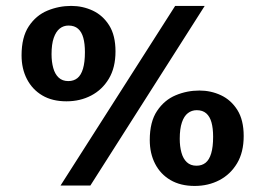

<svg xmlns="http://www.w3.org/2000/svg" viewBox="-20 -617 884 650"><path d="M573 -597H673L286 11H185ZM53 -429.5Q53 -491.3 77.5 -528.1Q102 -565 140.5 -581Q179 -597 221.1 -597Q260 -597 294.2 -581Q328.3 -565 349.7 -531Q371 -497 371 -443Q371 -388 348.5 -350.5Q326 -313 288.5 -293.5Q251.1 -274 205 -274Q156.8 -274 123.1 -294Q89.4 -314 71.2 -349.2Q53 -384.3 53 -429.5ZM154.5 -433.5Q154.5 -407.5 160.3 -386.8Q166 -366 178.6 -354.3Q191.2 -342.5 211.1 -342.5Q229.5 -342.5 242 -352.5Q254.5 -362.5 261 -384.5Q267.5 -406.5 267.5 -440.5Q267.5 -469 262 -489Q256.5 -509 244.3 -519.7Q232 -530.5 212 -530.5Q195 -530.5 182.3 -520.4Q169.5 -510.3 162 -488.9Q154.5 -467.5 154.5 -433.5ZM487 -143Q487 -204.8 511.8 -241.6Q536.5 -278.5 574.8 -294.5Q613 -310.5 655.1 -310.5Q694 -310.5 728.2 -294.5Q762.3 -278.5 783.7 -244.5Q805 -210.5 805 -156.5Q805 -101.5 782.5 -64Q760 -26.5 722.6 -7Q685.1 12.5 639.1 12.5Q591 12.5 557 -7.5Q523 -27.5 505 -62.7Q487 -97.8 487 -143ZM588.5 -147Q588.5 -121 594.3 -100.3Q600 -79.5 612.6 -67.8Q625.2 -56 645.1 -56Q663.5 -56 676 -66Q688.5 -76 695 -97.9Q701.5 -119.7 701.5 -154Q701.5 -182.5 696 -202.5Q690.5 -222.5 678.3 -233.2Q666 -244 646 -244Q629.1 -244 616.1 -234Q603 -224 595.8 -202.5Q588.5 -181 588.5 -147Z"/></svg>

Font: Literata
Style: Italic
Weight: 400
Italic angle: -2°
Designer: Latin by Veronika Burian and Jose Scaglione. Greek by Irene Vlachou. Cyrillic by Vera Evstafieva
Foundry: TypeTogether
Version: Version 3.103;gftools[0.9.29]